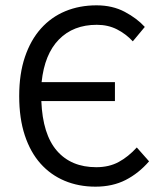

<svg xmlns="http://www.w3.org/2000/svg" viewBox="-20 -688 611 720"><path d="M338 12Q275 12 222.5 -10Q170 -32 132 -74.5Q94 -117 73 -180.5Q52 -244 52 -328Q52 -411 73.5 -474.5Q95 -538 133.5 -581Q172 -624 225 -646Q278 -668 342 -668Q402 -668 448 -643.5Q494 -619 523 -587L478 -533Q452 -561 418.5 -578Q385 -595 343 -595Q255 -595 201 -540Q147 -485 136 -380H411V-309H135Q140 -184 193.5 -122.5Q247 -61 341 -61Q389 -61 425 -80.5Q461 -100 493 -135L539 -83Q500 -38 451 -13Q402 12 338 12Z"/></svg>

Font: Giro Regular
Style: Regular
Weight: 400
Designer: Paul D. Hunt
Foundry: Adobe Systems Incorporated
Version: Version 1.000;PS 1.0;hotconv 1.0.88;makeotf.lib2.5.647800